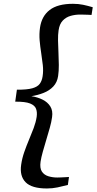

<svg xmlns="http://www.w3.org/2000/svg" viewBox="-20 -864 520 1034"><path d="M232.5 151Q151 151 118 117.5Q85 84 94 23Q99 -12 110.8 -45.5Q122.5 -79 136.2 -111.5Q150 -144 161.5 -174.8Q173 -205.5 177.5 -235Q181 -259.5 174.2 -278Q167.5 -296.5 141.8 -306.8Q116 -317 62 -316.5L71 -381Q125 -380.5 153.8 -388.5Q182.5 -396.5 194.2 -412.8Q206 -429 209.5 -453Q214 -482 210.5 -513.8Q207 -545.5 201.8 -578.8Q196.5 -612 193.5 -646.2Q190.5 -680.5 195.5 -715.5Q204.5 -777 247.5 -810.2Q290.5 -843.5 373 -843.5Q403 -843.5 427.8 -838.2Q452.5 -833 479.5 -825L473 -783.5Q467.5 -784 454.8 -784.5Q442 -785 429.2 -785.2Q416.5 -785.5 410.5 -785.5Q385 -785.5 360.2 -778.5Q335.5 -771.5 318 -753.2Q300.5 -735 295.5 -700.5Q292 -677.5 292.5 -646.5Q293 -615.5 294.8 -581.2Q296.5 -547 296.8 -514Q297 -481 293 -454.5Q288 -420.5 267 -398.2Q246 -376 215 -363.8Q184 -351.5 149 -346Q182 -341 209.2 -327.5Q236.5 -314 251 -290.8Q265.5 -267.5 260.5 -233.5Q257 -207 248 -175.2Q239 -143.5 229 -110.2Q219 -77 210.5 -46.8Q202 -16.5 198.5 6.5Q193.5 41.5 205.5 59.8Q217.5 78 240 85Q262.5 92 288.5 92Q295 92 307.8 91.5Q320.5 91 333.2 90.2Q346 89.5 351.5 89L345.5 132Q317 139.5 289.8 145.2Q262.5 151 232.5 151Z"/></svg>

Font: Merriweather 48pt Medium
Style: Italic
Weight: 500
Italic angle: -7.8°
Version: Version 2.101